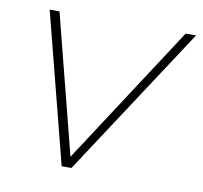

<svg xmlns="http://www.w3.org/2000/svg" viewBox="-64 -587 692 655"><g transform="rotate(10 282.0 -259.5)"><path d="M564 -519 224 0H190L57 -519H91L214 -37L528 -519Z"/></g></svg>

Font: Montserrat Alternates ExLight
Style: Italic
Weight: 275
Italic angle: -11.3°
Designer: Julieta Ulanovsky
Foundry: Julieta Ulanovsky
Version: Version 7.200